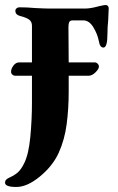

<svg xmlns="http://www.w3.org/2000/svg" viewBox="-40 -456 467 763"><path d="M392 -423Q392 -412 390 -376Q387 -348 387 -322Q387 -267 371 -267Q357 -267 353 -292Q347 -322 330.5 -348.5Q314 -375 291 -375H250Q238 -375 235 -368Q232 -361 232 -348L233 -208H337Q343 -208 348 -203Q353 -198 353 -191Q353 -182 339.5 -168.5Q326 -155 312 -155H233V-91Q233 -25 225 37Q217 99 193 152Q169 204 118.5 245.5Q68 287 25 287Q-20 287 -20 270Q-20 263 -15.5 258Q-11 253 1 248Q20 239 32 228Q44 217 56 193Q74 157 80.5 88Q87 19 87 -48V-155H21Q14 -155 9 -159.5Q4 -164 4 -171Q4 -183 13.5 -195.5Q23 -208 36 -208H87V-354Q87 -369 76.5 -377.5Q66 -386 38 -393Q21 -398 21 -413Q21 -419 26 -423Q31 -427 37 -427Q68 -427 100 -424Q140 -422 157 -422H298Q320 -422 352 -431Q357 -432 366 -434Q375 -436 381 -436Q385 -436 388.5 -432.5Q392 -429 392 -423Z"/></svg>

Font: EB Garamond ExtraBold
Style: Regular
Weight: 800
Designer: Georg Duffner and Octavio Pardo
Foundry: Georg Duffner
Version: Version 1.000